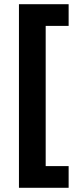

<svg xmlns="http://www.w3.org/2000/svg" viewBox="-20 -734 371 912"><path d="M306 158V55H197V-611H306V-714H70V158Z"/></svg>

Font: Passageway
Style: Regular
Weight: 700
Foundry: Ascender Corporation
Version: Version 1.11